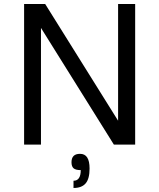

<svg xmlns="http://www.w3.org/2000/svg" viewBox="-20 -720 793 956"><path d="M568 -700H653V0H547L184 -581V0H100V-700H205L568 -119ZM378 46H379Q426 46 426 119Q426 170 406.5 193Q387 216 346 216V180Q382 180 382 127Q357 127 346.5 118Q336 109 336 88Q336 46 378 46Z"/></svg>

Font: Fivo Sans
Style: Regular
Weight: 400
Designer: Alexander Slobzheninov
Foundry: Alexander Slobzheninov
Version: 1.0